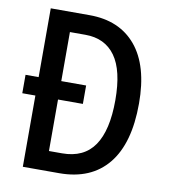

<svg xmlns="http://www.w3.org/2000/svg" viewBox="-81 -783 751 852"><g transform="rotate(10 295.0 -357.0)"><path d="M254 -714Q389 -714 463.5 -625Q538 -536 538 -366Q538 -186 462 -93Q386 0 243 0H79V-321H20V-404H79V-714ZM251 -625H181V-404H293V-321H181V-89H240Q338 -89 385 -157.5Q432 -226 432 -362Q432 -496 385.5 -560.5Q339 -625 251 -625Z"/></g></svg>

Font: Noto Sans Condensed Medium
Style: Regular
Weight: 500
Width: 3
Designer: Monotype Design Team
Foundry: Monotype Imaging Inc.
Version: Version 2.013; ttfautohint (v1.8.4.7-5d5b)